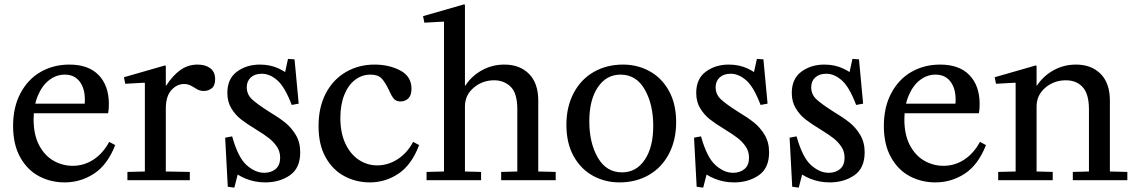

<svg xmlns="http://www.w3.org/2000/svg" viewBox="-20 -826 5205 880"><path d="M313 -66Q365 -66 408.5 -94.5Q452 -123 480 -175H482L508 -161Q473 -71 411.5 -30.5Q350 10 276 10Q213 10 159.5 -18Q106 -46 73 -104.5Q40 -163 40 -249Q40 -335 74 -399Q108 -463 166.5 -496.5Q225 -530 298 -530Q386 -530 432.5 -481.5Q479 -433 479 -349Q479 -327 476 -309L474 -307H132L138 -351H383L367 -339Q375 -405 350.5 -444.5Q326 -484 277 -484Q238 -484 205.5 -459Q173 -434 153.5 -387.5Q134 -341 134 -279Q134 -208 159.5 -160Q185 -112 226 -89Q267 -66 313 -66Z M740 -434H742Q771 -479 806 -504.5Q841 -530 886 -530Q921 -530 943.5 -513.5Q966 -497 966 -463Q966 -433 950 -421Q934 -409 914 -409Q901 -409 891.5 -413Q882 -417 870 -425Q857 -433 847 -437Q837 -441 824 -441Q791 -441 765.5 -413Q740 -385 740 -328ZM736 -526 740 -524V-40L850 -38V0H564V-38L644 -40V-445L642 -447L554 -442L548 -472Z M1044 -201Q1071 -104 1110.5 -69Q1150 -34 1191 -34Q1223 -34 1243.5 -51.5Q1264 -69 1264 -103Q1264 -132 1249 -154Q1234 -176 1213 -192.5Q1192 -209 1153 -233Q1110 -259 1084 -279.5Q1058 -300 1040 -330Q1022 -360 1022 -400Q1022 -465 1066 -497.5Q1110 -530 1171 -530Q1219 -530 1257.5 -512Q1296 -494 1323 -467L1284 -483L1300 -556L1330 -554L1349 -351L1317 -345Q1286 -427 1251.5 -457.5Q1217 -488 1180 -488Q1148 -488 1129.5 -471Q1111 -454 1111 -426Q1111 -393 1135.5 -370.5Q1160 -348 1212 -315Q1257 -288 1286 -265Q1315 -242 1335.5 -208Q1356 -174 1356 -128Q1356 -55 1308.5 -22.5Q1261 10 1196 10Q1148 10 1106.5 -7Q1065 -24 1037 -51L1081 -71L1054 34L1024 30L1012 -195Z M1697 -530Q1763 -530 1814.5 -503Q1866 -476 1866 -419Q1866 -389 1851.5 -375Q1837 -361 1816 -361Q1795 -361 1784.5 -374Q1774 -387 1762 -414Q1746 -448 1729.5 -466Q1713 -484 1678 -484Q1639 -484 1607.5 -460Q1576 -436 1558 -391Q1540 -346 1540 -285Q1540 -217 1563 -168Q1586 -119 1624.5 -93.5Q1663 -68 1709 -68Q1758 -68 1802 -96Q1846 -124 1873 -175H1875L1901 -161Q1867 -71 1807 -30.5Q1747 10 1675 10Q1613 10 1559.5 -18Q1506 -46 1473 -104Q1440 -162 1440 -248Q1440 -335 1473.5 -398.5Q1507 -462 1565.5 -496Q1624 -530 1697 -530Z M2111 -434H2113Q2141 -477 2188 -503.5Q2235 -530 2292 -530Q2362 -530 2404.5 -487.5Q2447 -445 2447 -365V-40L2527 -38V0H2277V-38L2351 -40V-325Q2351 -399 2320.5 -428.5Q2290 -458 2245 -458Q2191 -458 2151 -424Q2111 -390 2111 -338ZM2107 -806 2111 -804V-40L2185 -38V0H1935V-38L2015 -40V-725L2013 -727L1925 -722L1919 -752Z M2836 -530Q2902 -530 2957.5 -499.5Q3013 -469 3046 -409.5Q3079 -350 3079 -266Q3079 -184 3046 -121Q3013 -58 2954 -24Q2895 10 2819 10Q2753 10 2697.5 -20.5Q2642 -51 2609 -110.5Q2576 -170 2576 -254Q2576 -336 2609 -399Q2642 -462 2701 -496Q2760 -530 2836 -530ZM2831 -36Q2896 -36 2935 -93.5Q2974 -151 2974 -249Q2974 -348 2935 -416Q2896 -484 2824 -484Q2759 -484 2720 -426Q2681 -368 2681 -270Q2681 -171 2720 -103.5Q2759 -36 2831 -36Z M3193 -201Q3220 -104 3259.5 -69Q3299 -34 3340 -34Q3372 -34 3392.5 -51.5Q3413 -69 3413 -103Q3413 -132 3398 -154Q3383 -176 3362 -192.5Q3341 -209 3302 -233Q3259 -259 3233 -279.5Q3207 -300 3189 -330Q3171 -360 3171 -400Q3171 -465 3215 -497.5Q3259 -530 3320 -530Q3368 -530 3406.5 -512Q3445 -494 3472 -467L3433 -483L3449 -556L3479 -554L3498 -351L3466 -345Q3435 -427 3400.5 -457.5Q3366 -488 3329 -488Q3297 -488 3278.5 -471Q3260 -454 3260 -426Q3260 -393 3284.5 -370.5Q3309 -348 3361 -315Q3406 -288 3435 -265Q3464 -242 3484.5 -208Q3505 -174 3505 -128Q3505 -55 3457.5 -22.5Q3410 10 3345 10Q3297 10 3255.5 -7Q3214 -24 3186 -51L3230 -71L3203 34L3173 30L3161 -195Z M3631 -201Q3658 -104 3697.5 -69Q3737 -34 3778 -34Q3810 -34 3830.5 -51.5Q3851 -69 3851 -103Q3851 -132 3836 -154Q3821 -176 3800 -192.5Q3779 -209 3740 -233Q3697 -259 3671 -279.5Q3645 -300 3627 -330Q3609 -360 3609 -400Q3609 -465 3653 -497.5Q3697 -530 3758 -530Q3806 -530 3844.5 -512Q3883 -494 3910 -467L3871 -483L3887 -556L3917 -554L3936 -351L3904 -345Q3873 -427 3838.5 -457.5Q3804 -488 3767 -488Q3735 -488 3716.5 -471Q3698 -454 3698 -426Q3698 -393 3722.5 -370.5Q3747 -348 3799 -315Q3844 -288 3873 -265Q3902 -242 3922.5 -208Q3943 -174 3943 -128Q3943 -55 3895.5 -22.5Q3848 10 3783 10Q3735 10 3693.5 -7Q3652 -24 3624 -51L3668 -71L3641 34L3611 30L3599 -195Z M4304 -66Q4356 -66 4399.5 -94.5Q4443 -123 4471 -175H4473L4499 -161Q4464 -71 4402.5 -30.5Q4341 10 4267 10Q4204 10 4150.5 -18Q4097 -46 4064 -104.5Q4031 -163 4031 -249Q4031 -335 4065 -399Q4099 -463 4157.5 -496.5Q4216 -530 4289 -530Q4377 -530 4423.5 -481.5Q4470 -433 4470 -349Q4470 -327 4467 -309L4465 -307H4123L4129 -351H4374L4358 -339Q4366 -405 4341.5 -444.5Q4317 -484 4268 -484Q4229 -484 4196.5 -459Q4164 -434 4144.5 -387.5Q4125 -341 4125 -279Q4125 -208 4150.5 -160Q4176 -112 4217 -89Q4258 -66 4304 -66Z M4727 -526 4731 -524V-40L4805 -38V0H4555V-38L4635 -40V-445L4633 -447L4545 -442L4539 -472ZM4731 -434H4733Q4761 -477 4808 -503.5Q4855 -530 4912 -530Q4982 -530 5024.5 -487.5Q5067 -445 5067 -365V-40L5147 -38V0H4897V-38L4971 -40V-325Q4971 -395 4942.5 -426.5Q4914 -458 4865 -458Q4811 -458 4771 -424Q4731 -390 4731 -338Z"/></svg>

Font: Minipax
Style: Regular
Weight: 400
Designer: Raphaël Ronot
Foundry: Velvetyne Type Foundry
Version: Version 1.000